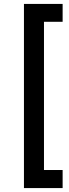

<svg xmlns="http://www.w3.org/2000/svg" viewBox="-20 -769 350 978"><path d="M204 -658H299V-749H102V189H299V97H204Z"/></svg>

Font: SpinnyJost
Style: Regular
Weight: 500
Version: Version 3.710